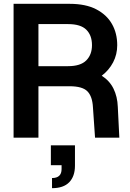

<svg xmlns="http://www.w3.org/2000/svg" viewBox="-20 -720 680 1004"><path d="M51 0V-700H344Q428 -700 483 -671.5Q538 -643 565.5 -594.5Q593 -546 593 -484Q593 -435 571.5 -394Q550 -353 512 -324Q553 -298 573.5 -256.5Q594 -215 596 -161L604 0H477L466 -159Q463 -216 437 -242.5Q411 -269 344 -269H181V0ZM181 -374H336Q401 -374 431 -404Q461 -434 461 -484Q461 -535 431.5 -564.5Q402 -594 336 -594H181ZM252 264V211Q302 211 302 164V144H246V40H372V146Q372 202 342 233Q312 264 252 264Z"/></svg>

Font: HostGroteskBold
Style: Bold
Weight: 700
Designer: Doukan Karapınar based on Poppins by Indian Type Foundry, Jonny Pinhorn
Foundry: Element Type
Version: Version 1.001; ttfautohint (v1.8.4.7-5d5b)